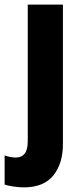

<svg xmlns="http://www.w3.org/2000/svg" viewBox="-60 -570 352 830"><path d="M43 240Q24 240 -1 236.5Q-26 233 -40 228V102Q-14 111 9 111Q33 111 46.5 94.5Q60 78 60 40V-550H212V53Q212 137 170.5 188.5Q129 240 43 240Z"/></svg>

Font: Noto Sans Armenian Condensed ExtraBold
Style: Regular
Weight: 800
Width: 3
Designer: Monotype Design Team
Foundry: Monotype Imaging Inc.
Version: Version 2.008; ttfautohint (v1.8.4.7-5d5b)